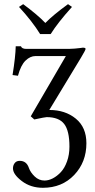

<svg xmlns="http://www.w3.org/2000/svg" viewBox="-20 -663 456 918"><path d="M171.9 -500Q134.3 -561 70.8 -629.9L90.8 -643.1Q160.2 -591.8 196.8 -553.2Q234.4 -591.8 305.2 -643.1L324.2 -629.9Q256.3 -554.7 222.2 -500ZM127 -106.9 294.9 -395H149.9Q124.5 -395 102.1 -373.3Q79.6 -351.6 65.9 -300.8L40 -304.2Q54.2 -392.1 55.2 -441.9H80.1Q84.5 -429.2 106 -429.2H309.1Q321.8 -429.2 337.9 -430.7Q354 -432.1 365.2 -433.6L376 -435.1Q389.2 -435.1 389.2 -429.2Q389.2 -423.8 367.2 -387.2L215.8 -137.2Q292 -137.2 342.5 -95.7Q393.1 -54.2 393.1 22Q393.1 112.3 334.7 173.6Q276.4 234.9 185.1 234.9Q126.5 234.9 84.2 202.6Q42 170.4 42 142.1Q42 127.4 50.3 116.7Q58.6 106 74.2 106Q106.9 106 118.2 140.1Q125.5 161.1 145.8 180.7Q166 200.2 192.9 200.2Q212.4 200.2 232.7 189.7Q252.9 179.2 271 159.9Q289.1 140.6 300.5 108.6Q312 76.7 312 38.1Q312 -37.6 286.9 -70.3Q261.7 -103 203.1 -103Q195.8 -103 144 -91.8Z"/></svg>

Font: Linux Libertine G
Style: Regular
Weight: 400
Designer: Philipp H. Poll
Foundry: Philipp H. Poll
Version: Version 4.7.5